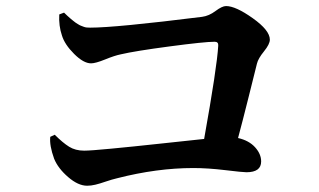

<svg xmlns="http://www.w3.org/2000/svg" viewBox="-20 -672 1040 625"><path d="M172.9 -625 188.5 -630.9Q191.4 -627.9 198.2 -621.6Q205.1 -615.2 208 -612.8Q210.9 -610.4 216.8 -605.5Q222.7 -600.6 225.6 -598.6Q228.5 -596.7 233.9 -593.3Q239.3 -589.8 243.2 -588.4Q247.1 -586.9 252 -585Q256.8 -583 262.2 -582.5Q267.6 -582 273.4 -582Q356.4 -582 637.7 -617.2Q660.2 -620.1 681.6 -636.2Q703.1 -652.3 715.8 -652.3Q747.1 -652.3 802.7 -612.8Q858.4 -573.2 858.4 -543Q858.4 -528.3 839.4 -504.9Q820.3 -481.4 816.4 -464.8Q810.5 -441.4 789.6 -357.4Q768.6 -273.4 754.9 -222.7Q790 -214.8 810.1 -192.9Q830.1 -170.9 830.1 -146.5Q830.1 -111.3 782.2 -111.3Q769.5 -111.3 712.9 -118.2Q656.2 -125 609.4 -125Q491.2 -125 361.3 -91.8Q344.7 -87.9 324.7 -81.1Q304.7 -74.2 290.5 -70.8Q276.4 -67.4 263.7 -67.4Q234.4 -67.4 201.7 -95.7Q168.9 -124 156.2 -155.3Q140.6 -198.2 143.6 -226.6L158.2 -233.4Q184.6 -207 205.1 -194.3Q225.6 -181.6 253.9 -181.6Q274.4 -181.6 341.3 -188Q408.2 -194.3 507.8 -205.1Q607.4 -215.8 644.5 -219.7Q686.5 -454.1 690.4 -523.4Q691.4 -536.1 678.7 -536.1Q646.5 -536.1 532.7 -521Q418.9 -505.9 373 -495.1Q353.5 -491.2 322.3 -478.5Q291 -465.8 276.4 -465.8Q252 -465.8 221.2 -496.6Q190.4 -527.3 181.6 -556.6Q170.9 -587.9 172.9 -625Z"/></svg>

Font: GenYoMin TW TTF Bold
Style: Regular
Weight: 700
Version: Version 1.300